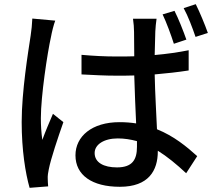

<svg xmlns="http://www.w3.org/2000/svg" viewBox="-20 -852 1040 921"><path d="M977 -694C963 -734 938 -794 919 -832L861 -813C882 -775 903 -719 918 -675ZM874 -662C860 -702 836 -763 817 -800L760 -783C779 -743 800 -686 814 -642ZM135 -763C134 -737 131 -706 127 -681C115 -602 84 -413 84 -266C84 -132 102 -21 122 49L211 42C210 30 209 15 209 5C208 -7 211 -27 214 -40C224 -91 258 -192 284 -266L234 -306C218 -269 198 -222 183 -181C178 -217 176 -250 176 -285C176 -391 207 -597 225 -677C228 -695 238 -736 245 -753ZM637 -148C637 -86 615 -49 541 -49C478 -49 434 -72 434 -118C434 -159 479 -188 545 -188C577 -188 607 -183 637 -175ZM885 -611C835 -601 780 -593 722 -588C723 -634 724 -676 725 -701C726 -721 728 -742 731 -762H618C621 -743 623 -716 623 -699C623 -674 624 -632 624 -582C596 -581 569 -581 541 -581C482 -581 427 -584 371 -589V-495C429 -492 483 -489 540 -489C568 -489 596 -489 624 -490C626 -413 630 -329 633 -260C608 -264 581 -266 553 -266C421 -266 342 -198 342 -107C342 -12 421 44 555 44C693 44 737 -34 737 -126V-129C782 -101 827 -64 873 -21L926 -103C876 -148 815 -199 733 -232C730 -307 724 -397 722 -495C779 -500 834 -506 885 -514Z"/></svg>

Font: Source Han Sans KR Medium
Style: Regular
Weight: 500
Designer: Ryoko NISHIZUKA (kana & ideographs); Paul D. Hunt (Latin, Greek & Cyrillic); Wenlong ZHANG (bopomofo); Sandoll Communica
Foundry: Adobe Systems Incorporated
Version: Version 1.001;PS 1.001;hotconv 1.0.78;makeotf.lib2.5.61930